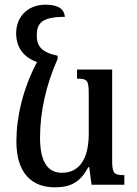

<svg xmlns="http://www.w3.org/2000/svg" viewBox="-20 -789 583 820"><path d="M214 11C280 11 322 -9 357 -75H361L371 0H511V-41C467 -41 459 -48 459 -104V-492H309V-453C353 -453 359 -446 359 -388V-217C359 -128 330 -51 244 -51C180 -51 151 -105 151 -201C151 -309 176 -426 226 -537V-551C159 -565 137 -591 137 -637C137 -689 157 -717 257 -717C255 -749 230 -769 175 -769C96 -769 49 -715 49 -647C49 -585 83 -543 138 -524C78 -410 50 -290 50 -185C50 -49 116 11 214 11Z"/></svg>

Font: Noto Serif Armenian SemiCondensed Medium
Style: Regular
Weight: 500
Width: 4
Designer: Monotype Design Team
Foundry: Monotype Imaging Inc.
Version: Version 2.008